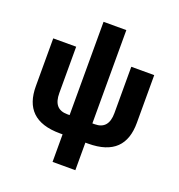

<svg xmlns="http://www.w3.org/2000/svg" viewBox="-158 -851 1092 1172"><g transform="rotate(20 388.0 -265.0)"><path d="M297 11H314V190H462V11H479C644 11 716 -68 716 -210V-520H567V-219C567 -150 538 -114 477 -114H462V-720H314V-114H299C237 -114 209 -150 209 -219V-520H60V-210C60 -68 132 11 297 11Z"/></g></svg>

Font: Fixel Display Bold
Style: Bold
Weight: 700
Designer: AlfaBravo + MacPaw
Foundry: Kyrylo Tkachov, Marchela Mozhyna, Serhii Makarenko, Maria Weinstein, Zakhar Kryvoshyya
Version: Version 1.211